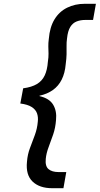

<svg xmlns="http://www.w3.org/2000/svg" viewBox="-20 -831 525 1011"><path d="M255 160Q188 160 151.5 125Q115 90 122 21Q125 -18 138 -52Q151 -86 163.5 -120Q176 -154 179 -190Q182 -214 175 -234Q168 -254 147 -267.5Q126 -281 87 -286L102 -366Q147 -372 174.5 -388.5Q202 -405 215.5 -434Q229 -463 232 -505Q236 -530 235.5 -549Q235 -568 234.5 -586Q234 -604 237 -626Q242 -688 267 -729Q292 -770 333.5 -790.5Q375 -811 426 -811H485L470 -726H429Q404 -726 383.5 -718Q363 -710 350 -689Q337 -668 333 -629Q330 -608 330.5 -588Q331 -568 330.5 -545Q330 -522 326 -493Q322 -446 305 -412Q288 -378 258.5 -357Q229 -336 188 -327V-325Q240 -313 260 -279.5Q280 -246 275 -199Q272 -158 260 -123Q248 -88 236 -56.5Q224 -25 221 5Q217 44 235.5 59.5Q254 75 288 75H329L314 160Z"/></svg>

Font: DM Sans 12pt Medium
Style: Italic
Weight: 500
Italic angle: -10°
Version: Version 4.004;gftools[0.9.30]